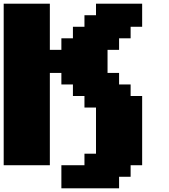

<svg xmlns="http://www.w3.org/2000/svg" viewBox="-20 -895 915 1040"><path d="M312.5 125H625V62.5H687.5V0H750V-375H687.5V-437.5H625V-500H562.5V-625H625V-687.5H687.5V-750H750V-875H500V-812.5H437.5V-750H375V-687.5H312.5V-625H250V-875H0V0H250V-500H312.5V-437.5H375V-375H437.5V-312.5H500V-62.5H437.5V0H312.5Z"/></svg>

Font: Faithful 32x
Style: Bold
Weight: 400
Foundry: Faithful Resource Pack
Version: Version 1.0; January 27, 2023